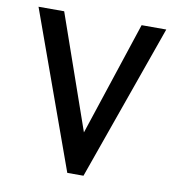

<svg xmlns="http://www.w3.org/2000/svg" viewBox="-73 -690 697 759"><g transform="rotate(10 275.0 -310.5)"><path d="M247 3 21 -624H124L284 -166L435 -623H534L312 3Z"/></g></svg>

Font: Inconsolata SemiExpanded SemiBold
Style: Regular
Weight: 600
Width: 6
Monospace: yes
Designer: Raph Levien, Cyreal, Brenton Simpson
Foundry: Raph Levien, Cyreal, Google
Version: Version 3.001; ttfautohint (v1.8.2.53-6de2)